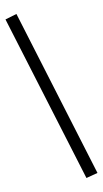

<svg xmlns="http://www.w3.org/2000/svg" viewBox="-109 -808 489 912"><g transform="rotate(-10 135.0 -352.5)"><path d="M231.4 60.5 -16.6 -748 39.1 -764.6 287.1 45.9Z"/></g></svg>

Font: Min Sans Light
Style: Regular
Weight: 300
Designer: Jinseong-Kim, NotoSansCJK, Nunito
Foundry: Jinseong-Kim
Version: Version 1.400;Glyphs 3.1.2 (3151)